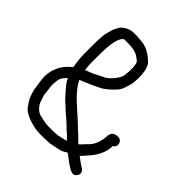

<svg xmlns="http://www.w3.org/2000/svg" viewBox="-182 -772 863 863"><g transform="rotate(45 249.0 -341.0)"><path d="M160 -611H182C212 -611 235 -606 251 -595C262 -587 269 -582 271 -579C274 -573 276 -563 277 -549V-524C276 -518 275 -509 274 -498C273 -487 266 -476 256 -462C246 -448 233 -436 217 -427L188 -413C173 -404 154 -396 132 -389C130 -409 129 -427 129 -443V-480C129 -557 139 -601 160 -611ZM299 -106C299 -105 294 -104 286 -102C278 -100 270 -98 260 -96C250 -94 236 -93 217 -93C198 -93 185 -93 179 -94C173 -95 165 -97 153 -99C141 -101 131 -104 124 -108C117 -112 110 -118 103 -127C96 -136 92 -145 90 -153C88 -161 85 -168 83 -173C81 -178 81 -185 80 -192C79 -199 78 -207 77 -215C76 -223 75 -230 75 -236C75 -242 76 -251 77 -263C78 -275 82 -285 90 -294C98 -303 102 -308 103 -309L109 -297C112 -291 121 -279 136 -262C151 -245 164 -230 176 -220C188 -210 196 -201 204 -194C212 -187 221 -180 230 -172C239 -164 248 -156 255 -149C262 -142 268 -136 273 -132C278 -128 283 -123 287 -119ZM86 -361C85 -360 82 -357 78 -354C74 -351 68 -345 58 -334C48 -323 39 -308 32 -288C25 -268 22 -247 24 -227C26 -207 29 -193 30 -184C31 -175 33 -162 38 -146C43 -130 48 -119 54 -110C60 -101 65 -94 69 -88C79 -74 101 -61 135 -51C155 -45 176 -42 198 -42C230 -42 252 -43 265 -46C278 -49 288 -51 298 -53C308 -55 316 -57 321 -60C326 -63 333 -67 340 -71C343 -69 345 -67 347 -66C389 -32 416 -17 427 -20C434 -22 439 -26 443 -32C447 -38 448 -44 446 -51C444 -58 441 -63 435 -66L412 -81C406 -85 398 -91 388 -99C391 -101 394 -104 398 -109C402 -114 407 -119 413 -126C446 -162 462 -198 462 -235C472 -241 476 -249 475 -258C472 -277 460 -285 439 -281C421 -278 412 -265 412 -243C412 -232 409 -219 404 -204C399 -189 391 -176 381 -166C371 -156 363 -148 359 -143C355 -138 351 -134 347 -132C344 -135 340 -138 337 -141L323 -155C318 -160 313 -165 308 -169C303 -173 299 -177 294 -182C280 -196 260 -214 235 -236C210 -258 189 -278 175 -295C161 -311 152 -326 146 -339C149 -341 154 -343 159 -345C164 -347 170 -349 176 -352C182 -355 188 -358 194 -360C200 -362 205 -364 210 -367L239 -381C250 -387 264 -397 280 -412C296 -427 307 -440 312 -453C317 -466 322 -481 326 -500C331 -547 327 -583 314 -606C310 -613 299 -623 281 -636C263 -649 244 -657 222 -659C215 -660 208 -660 201 -661C194 -662 188 -662 182 -662H168C152 -662 136 -656 120 -645C104 -634 92 -609 83 -570C79 -554 78 -524 78 -480V-443C78 -415 81 -388 86 -361Z"/></g></svg>

Font: AppleStorm
Style: Rg
Weight: 400
Foundry: Cannot Into Space Fonts
Version: Version 1.01